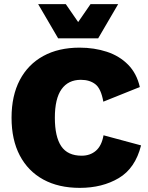

<svg xmlns="http://www.w3.org/2000/svg" viewBox="-20 -901 719 931"><path d="M664 -196Q636 -85 556 -37.5Q476 10 367 10Q264 10 190 -30.5Q116 -71 76 -147Q36 -223 36 -330Q36 -437 76 -513Q116 -589 190 -629.5Q264 -670 366 -670Q437 -670 498 -650Q559 -630 601 -587.5Q643 -545 658 -479L481 -408Q470 -471 442.5 -492.5Q415 -514 372 -514Q311 -514 278.5 -468.5Q246 -423 246 -330Q246 -238 277 -192Q308 -146 376 -146Q417 -146 445 -170Q473 -194 482 -245ZM553 -881 456 -715H262L165 -881H299L359 -794L419 -881Z"/></svg>

Font: Work Sans ExtraBold
Style: Regular
Weight: 800
Designer: Wei Huang
Foundry: Wei Huang
Version: Version 2.012; ttfautohint (v1.8.3)